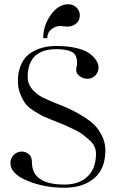

<svg xmlns="http://www.w3.org/2000/svg" viewBox="-20 -879 537 902"><path d="M202 -700H183Q183 -759 218.5 -809Q254 -859 301 -859Q324 -859 339.5 -843.5Q355 -828 355 -807Q355 -796 351 -785.5Q347 -775 332.5 -764.5Q318 -754 295 -754Q290 -754 279 -755.5Q268 -757 264 -757Q241 -757 221.5 -741.5Q202 -726 202 -700ZM243 -663Q300 -663 342 -652.5Q384 -642 404.5 -625Q425 -608 434 -592.5Q443 -577 443 -561Q443 -540 428 -524.5Q413 -509 391 -509Q371 -509 354.5 -521Q338 -533 338 -550Q338 -558 340 -566.5Q342 -575 342 -584Q342 -623 317 -635.5Q292 -648 245 -648Q110 -648 110 -516Q110 -484 131.5 -459.5Q153 -435 178 -422.5Q203 -410 242 -394Q249 -391 253 -390Q288 -376 309.5 -366Q331 -356 366 -335Q401 -314 422 -293.5Q443 -273 459 -241Q475 -209 475 -173Q475 -86 422.5 -41.5Q370 3 282 3Q187 3 108 -30Q29 -63 29 -113Q29 -136 45 -151.5Q61 -167 82 -167Q99 -167 114.5 -155.5Q130 -144 130 -117Q130 -12 283 -12Q352 -12 391.5 -50Q431 -88 431 -157Q431 -175 423.5 -191Q416 -207 399.5 -221.5Q383 -236 369 -247Q355 -258 329.5 -270Q304 -282 291.5 -288Q279 -294 253 -304Q227 -314 223 -316Q195 -327 183.5 -332.5Q172 -338 144 -355Q116 -372 102.5 -388.5Q89 -405 76.5 -434.5Q64 -464 64 -498Q64 -545 80.5 -579Q97 -613 124.5 -630.5Q152 -648 181 -655.5Q210 -663 243 -663Z"/></svg>

Font: kawoszeh
Style: Medium
Weight: 500
Version: Version 000.030